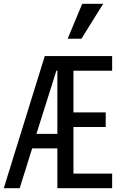

<svg xmlns="http://www.w3.org/2000/svg" viewBox="-20 -997 640 1017"><path d="M0 0H84.2L150.4 -211H283.8V0H574V-77.6H369V-324.2H540V-401.8H369V-622.4H574V-700H217.2ZM173 -288 278.8 -623H283.8V-288ZM526.6 -977H415.6L338.4 -792H411.4Z"/></svg>

Font: CommitMonoV142 ExtLt
Style: Regular
Weight: 200
Monospace: yes
Designer: Eigil Nikolajsen
Foundry: Eigil Nikolajsen
Version: Version 1.142